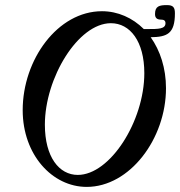

<svg xmlns="http://www.w3.org/2000/svg" viewBox="-20 -720 706 753"><path d="M320 13C489 13 631 -176 631 -374C631 -453 608 -522 571 -574C635 -575 666 -587 666 -668C666 -691 659 -700 635 -700C605 -700 588 -696 588 -665C588 -650 595 -643 612 -643C623 -643 629 -639 629 -629C629 -606 601 -606 557 -606H544C500 -650 442 -676 380 -676C206 -676 69 -486 69 -288C69 -113 185 13 320 13ZM285 -34C212 -34 156 -104 156 -231C156 -414 286 -629 415 -629C490 -629 546 -558 546 -433C546 -245 412 -34 285 -34Z"/></svg>

Font: Junicode Two Beta SemiCondensed Medium
Style: Italic
Weight: 500
Width: 4
Italic angle: -10°
Version: Version 1.063